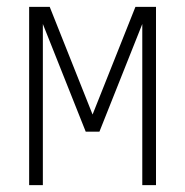

<svg xmlns="http://www.w3.org/2000/svg" viewBox="-20 -540 540 560"><path d="M65 0V-520H125L250 -206L375 -520H435V0H395V-470L270 -156H230L105 -470V0Z"/></svg>

Font: Iosevka SS18 Extralight
Style: Regular
Weight: 200
Monospace: yes
Designer: Belleve Invis
Foundry: Belleve Invis
Version: Version 25.1.1; ttfautohint (v1.8.4)